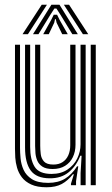

<svg xmlns="http://www.w3.org/2000/svg" viewBox="-20 -791 477 820"><path d="M179 8.8Q139 8.8 113.4 -3Q87.8 -14.8 73.5 -33.6Q59.2 -52.5 52.9 -74.6Q46.5 -96.8 45.2 -118Q44 -139.2 44 -155.2V-600H65.5V-159.2Q65.5 -140.2 67.8 -114.9Q70 -89.5 80.8 -65.6Q91.5 -41.8 116.2 -25.9Q141 -10 185.8 -10Q228.2 -10 257.8 -28Q287.2 -46 309 -80.5H314.2L304.8 -17V0H283.2L283 -6.2L295.5 -46.8H291.2Q269.8 -19.2 243.8 -5.2Q217.8 8.8 179 8.8ZM367.5 0V-600H389V0ZM204.8 -69.2Q176.8 -69.2 161.4 -79.2Q146 -89.2 139.4 -104.6Q132.8 -120 131.4 -136.9Q130 -153.8 130 -167.5V-600H151.8V-168.8Q151.8 -151.8 154 -133Q156.2 -114.2 168 -101.2Q179.8 -88.2 208 -88.2Q231.2 -88.2 247.2 -98.6Q263.2 -109 271.6 -127.6Q280 -146.2 280 -171V-600H302.5V-173Q302.5 -143.2 291.1 -119.8Q279.8 -96.2 258 -82.8Q236.2 -69.2 204.8 -69.2ZM192 -29.5Q135.5 -29.8 111.2 -62.8Q87 -95.8 87 -160.8V-600H108.8V-163.5Q108.8 -109.5 127.9 -78.9Q147 -48.2 199.8 -48.2Q240.5 -48.2 268.1 -66.8Q295.8 -85.2 309.9 -114.2Q324 -143.2 324 -174.8V-600H345.8V0H324.2V-52L328.5 -126H323Q305.8 -82 273.5 -55.5Q241.2 -29 192 -29.5ZM76.2 -644.8 158.2 -770.8H180.5L99.2 -644.8ZM120.8 -644.8 199.5 -770.8H234L312.5 -644.8H289L238.8 -727L221 -754.5H212.2L194.5 -727L144.2 -644.8ZM164.5 -644.8 198.8 -706.2 209.5 -728H223.8L234.5 -706.2L269.5 -644.8H245.8L221.8 -693.8L218.2 -709.2H215L211.5 -693.8L188.2 -644.8ZM334.2 -644.8 252.8 -770.8H275L357 -644.8Z"/></svg>

Font: Big Shoulders Inline Display Thin
Style: Bold
Weight: 700
Version: Version 2.002